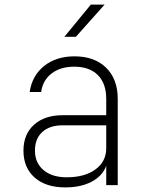

<svg xmlns="http://www.w3.org/2000/svg" viewBox="-20 -805 640 835"><path d="M492 -375V0H442V-84Q426 -40 379 -15Q332 10 264 10Q179 10 130.5 -33Q82 -76 82 -150Q82 -221 128 -262.5Q174 -304 253 -304H442V-375Q442 -442 405.5 -478.5Q369 -515 303 -515Q243 -515 204.5 -485.5Q166 -456 159 -405H109Q120 -477 172.5 -518.5Q225 -560 304 -560Q391 -560 441.5 -510.5Q492 -461 492 -375ZM442 -160V-260H252Q196 -260 164 -231Q132 -202 132 -150Q132 -97 169 -65.5Q206 -34 270 -34Q349 -34 395.5 -68.5Q442 -103 442 -160ZM310 -645H260L375 -785H435Z"/></svg>

Font: JetBrains Mono Extra Light
Style: Regular
Weight: 200
Monospace: yes
Designer: Philipp Nurullin, Konstantin Bulenkov
Foundry: JetBrains
Version: 2.002